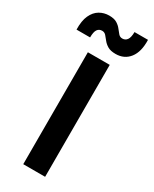

<svg xmlns="http://www.w3.org/2000/svg" viewBox="-292 -1023 864 1080"><g transform="rotate(30 140.5 -483.0)"><path d="M71 0V-727H213V0ZM210 -796.5Q177 -796.5 158 -808Q139 -819.5 127.5 -834.5Q116 -849.5 105.8 -860.8Q95.5 -872 80.5 -872Q61 -872 50.5 -856.8Q40 -841.5 40 -805.5H-48Q-49.5 -862.5 -33.2 -897.8Q-17 -933 11 -949.5Q39 -966 72.5 -966Q105 -966 123.5 -954.5Q142 -943 153.2 -928Q164.5 -913 174.5 -901.8Q184.5 -890.5 199.5 -890.5Q219 -890.5 230 -905.8Q241 -921 241.5 -956.5H329Q331.5 -880 299 -838.2Q266.5 -796.5 210 -796.5Z"/></g></svg>

Font: Spline Sans SemiBold
Style: Regular
Weight: 600
Designer: Eben Sorkin, Mirko Velimirovic
Foundry: Sorkin Type
Version: Version 1.000; ttfautohint (v1.8.3)